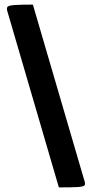

<svg xmlns="http://www.w3.org/2000/svg" viewBox="-20 -785 400 835"><path d="M236 30 12 -736Q8 -749 12.5 -755Q17 -761 41.5 -763Q66 -765 123 -765L348 4Q352 16 347 21.5Q342 27 317.5 28.5Q293 30 236 30Z"/></svg>

Font: Yanone Kaffeesatz ExtraLight
Style: Regular
Weight: 200
Designer: Yanone (Cyrillic: Daniel Pouzeot, Huerta Tipografica, and Cyreal)
Foundry: Yanone
Version: Version 2.003